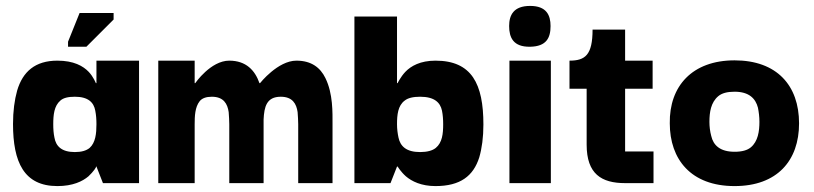

<svg xmlns="http://www.w3.org/2000/svg" viewBox="-20 -619 2751 649"><path d="M174 10C226 10 259 -6 279 -23C295 -38 308 -56 304 -56H306L328 0H450V-414H306V-338H304C304 -338 296 -359 280 -376C261 -396 229 -414 174 -414C99 -414 57 -377 38 -313C29 -281 24 -243 24 -200C24 -71 61 10 174 10ZM233 -105C188 -105 169 -125 164 -154C161 -168 160 -183 160 -199C160 -231 163 -261 184 -279C194 -288 210 -292 233 -292C278 -292 297 -273 302 -245C305 -230 306 -215 306 -199C306 -168 303 -137 283 -119C272 -110 256 -105 233 -105ZM364 -553V-575H249L210 -478V-461H272Z M638 0V-199C638 -226 639 -257 655 -277C663 -287 677 -292 696 -292C736 -292 749 -268 753 -240C754 -225 755 -212 755 -199V0H871V-198C871 -201 871 -203 871 -206C871 -209 871 -212 871 -215C873 -258 881 -292 929 -292C969 -292 982 -268 986 -240C987 -225 988 -212 988 -199V0H1104V-198C1104 -238 1106 -302 1080 -355C1063 -390 1033 -414 982 -414C919 -414 859 -338 859 -338H857C842 -381 812 -414 755 -414C692 -414 640 -338 640 -338H638V-414H515V0Z M1452 10C1536 10 1580 -24 1600 -87C1609 -118 1614 -155 1614 -198C1614 -335 1575 -414 1452 -414C1401 -414 1369 -396 1350 -376C1334 -359 1324 -338 1324 -338H1322V-563H1178V0H1300L1322 -56H1324C1324 -56 1335 -38 1352 -23C1372 -6 1404 10 1452 10ZM1400 -105C1353 -105 1333 -125 1327 -154C1324 -168 1322 -183 1322 -199C1322 -231 1325 -262 1348 -279C1359 -288 1377 -292 1400 -292C1448 -292 1468 -273 1474 -245C1477 -230 1478 -215 1478 -199C1478 -167 1475 -137 1453 -119C1442 -110 1424 -105 1400 -105Z M1772 -461C1827 -462 1841 -491 1841 -531C1841 -568 1827 -599 1772 -599C1716 -599 1701 -568 1701 -531C1701 -492 1715 -460 1772 -461ZM1842 0V-414H1702V0Z M2189 0V-107H2093V-319H2186V-414H2093V-519H1983C1983 -433 1958 -414 1905 -414V-319H1963V-130C1963 -31 2013 0 2093 0Z M2463 10C2607 10 2681 -76 2681 -202C2681 -330 2606 -415 2463 -415C2320 -415 2242 -328 2244 -202C2244 -81 2315 10 2463 10ZM2463 -106C2414 -106 2391 -128 2384 -160C2380 -175 2378 -191 2378 -207C2378 -240 2383 -273 2408 -294C2420 -304 2438 -309 2463 -309C2512 -309 2534 -286 2542 -255C2545 -240 2547 -224 2547 -207C2547 -175 2542 -141 2518 -121C2506 -111 2488 -106 2463 -106Z"/></svg>

Font: OSH Darker Grotesque Black
Style: Regular
Weight: 900
Designer: Gabriel Lam
Foundry: TypeRant
Version: Version 1.000;Glyphs 3.1.1 (3148)